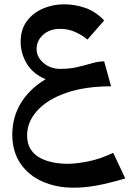

<svg xmlns="http://www.w3.org/2000/svg" viewBox="-20 -450 622 892"><path d="M322 422Q242 422 177.5 393.5Q113 365 75.5 310.5Q38 256 37 177Q37 94 77.5 28Q118 -38 192 -82Q134 -106 105 -153.5Q76 -201 76 -256Q76 -313 104.5 -351.5Q133 -390 179 -410Q225 -430 278 -430Q327 -430 375.5 -413.5Q424 -397 464 -355L386 -266Q368 -283 333.5 -299.5Q299 -316 260 -316Q211 -316 180.5 -288.5Q150 -261 150 -223Q150 -185 182 -157.5Q214 -130 260 -130Q303 -130 339.5 -138.5Q376 -147 407 -156Q438 -165 464 -165L496 -49Q375 -49 287.5 -18.5Q200 12 153 64Q106 116 106 179Q106 219 123 244.5Q140 270 168 284.5Q196 299 229 305Q262 311 294 311Q333 311 389 300Q445 289 506 260L562 379Q480 403 425.5 412.5Q371 422 322 422Z"/></svg>

Font: Marhey
Style: Regular
Weight: 400
Designer: Nur Syamsi & Bustanul Arifin
Foundry: Namelatype
Version: Version 1.000; ttfautohint (v1.8.4.7-5d5b)